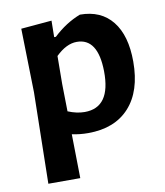

<svg xmlns="http://www.w3.org/2000/svg" viewBox="-76 -534 670 782"><g transform="rotate(-10 259.0 -143.0)"><path d="M189 -467 188 -399H195Q247 -448 307 -471Q394 -471 441 -412Q488 -353 488 -245Q488 -123 427.5 -56.5Q367 10 257 10Q222 10 190 3L193 185H61L68 -192L62 -456ZM187 -205 189 -92Q225 -77 258 -77Q366 -77 364 -227Q362 -364 275 -364Q232 -364 188 -321Z"/></g></svg>

Font: Alegreya Sans
Style: Bold
Weight: 700
Designer: Juan Pablo del Peral
Foundry: Huerta Tipografica
Version: Version 2.007